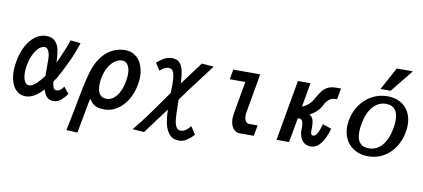

<svg xmlns="http://www.w3.org/2000/svg" viewBox="-88 -1141 3775 1713"><g transform="rotate(10 1800.0 -284.0)"><path d="M22 -198Q22 -240 30 -283.5Q44.5 -366 77.5 -427.8Q110.5 -489.5 156.8 -523Q203 -556.5 256 -556.5Q308.5 -556.5 338.5 -525.2Q368.5 -494 376.5 -435Q384 -401 385 -337Q410.5 -389.5 436 -451.5Q461.5 -513.5 474 -554.5L566.5 -545.5Q540.5 -462 498.5 -371.2Q456.5 -280.5 413 -204.5Q397.5 -180.5 387.5 -166.5Q391 -129.5 399.5 -111.5Q408 -93.5 427 -93.5Q445.5 -93.5 462 -106Q478.5 -118.5 491.5 -138.5L538.5 -81Q513.5 -45 483.2 -19.8Q453 5.5 415 5.5Q381.5 5.5 358.2 -17.2Q335 -40 323 -83.5Q240.5 6.5 165.5 6.5Q121 6.5 88.8 -19Q56.5 -44.5 39.2 -90.8Q22 -137 22 -198ZM122.5 -202.5Q122.5 -153.5 137.5 -124.2Q152.5 -95 177.5 -95Q204.5 -95 239 -125Q273.5 -155 309 -206V-211Q308.5 -228.5 308.5 -275.5Q308.5 -321 308 -348.2Q307.5 -375.5 305 -390.5Q301 -418 288.8 -437.2Q276.5 -456.5 258 -456.5Q232.5 -456.5 206.2 -433.2Q180 -410 159.2 -366.2Q138.5 -322.5 128 -264Q122.5 -234 122.5 -202.5Z M577 240 617.5 39.5Q625.5 -1 628.5 -20Q642 -94.5 655.8 -160.8Q669.5 -227 689.5 -298.5Q714.5 -385 757.8 -442.2Q801 -499.5 855.2 -526.8Q909.5 -554 970.5 -554Q1023.5 -554 1062.5 -526Q1101.5 -498 1121.8 -449.2Q1142 -400.5 1142 -340.5Q1142 -308.5 1136 -275.5Q1121 -189.5 1081.8 -127.2Q1042.5 -65 989.2 -32.5Q936 0 879 0Q837.5 0 811.8 -8.8Q786 -17.5 772.5 -30Q759 -42.5 744.5 -63L738 -72Q734 -59.5 728 -28.5Q722 2.5 715 43Q697 144.5 677.5 244.5ZM1026 -287.5Q1031.5 -319.5 1031.5 -345.5Q1031.5 -396.5 1013 -427.2Q994.5 -458 960 -458Q924 -458 891.2 -433Q858.5 -408 835.2 -365Q812 -322 803 -270.5Q797 -235.5 797 -206Q797 -153 818 -125Q839 -97 881 -97Q915.5 -97 944.8 -120.2Q974 -143.5 995 -186.2Q1016 -229 1026 -287.5Z M1436.5 -97.5Q1366 -4 1262 137L1157.5 129.5Q1223.5 50 1291.5 -44Q1359.5 -138 1436 -248L1436.5 -275.5Q1437.5 -311.5 1437.5 -328.5Q1437.5 -394.5 1425.5 -429.8Q1413.5 -465 1379 -465Q1360.5 -465 1342 -455.2Q1323.5 -445.5 1302 -426L1260 -490.5Q1287 -517 1321.2 -536.5Q1355.5 -556 1395 -556Q1438.5 -556 1462.2 -532.5Q1486 -509 1496 -465Q1506 -421 1510 -348Q1555.5 -407.5 1638 -519L1663.5 -554L1772.5 -546Q1754 -521 1694.5 -442Q1598 -316 1515.5 -202L1516.5 -149.5Q1517.5 -70.5 1521.2 -28Q1525 14.5 1538.8 41.2Q1552.5 68 1582.5 68Q1624.5 68 1668 12L1714 82.5Q1683.5 115 1650.5 136.5Q1617.5 158 1580.5 158Q1524.5 158 1493.2 121.5Q1462 85 1450.2 29.5Q1438.5 -26 1436.5 -97.5Z M2018.5 -120Q2018.5 -142 2023 -167.5L2074.5 -460H1933.5L1949.5 -550H2193.5L2131 -194Q2128.5 -181 2128.5 -164.5Q2128.5 -132.5 2141.2 -114.8Q2154 -97 2172.5 -97H2249.5L2242 -53Q2232.5 -0.5 2232.5 0H2105Q2080 0 2060.2 -14.5Q2040.5 -29 2029.5 -56.2Q2018.5 -83.5 2018.5 -120Z M2642 -132.5Q2642 -136.5 2641.8 -162.5Q2641.5 -188.5 2632.8 -205.8Q2624 -223 2606.5 -223H2591.5L2552 0H2438L2535 -550H2649L2610.5 -332Q2678 -356 2716.5 -432Q2742.5 -476.5 2760.2 -499Q2778 -521.5 2807.8 -536Q2837.5 -550.5 2885 -550.5H2925L2907.5 -450.5H2895.5Q2857.5 -450.5 2831.8 -427.8Q2806 -405 2788.5 -364Q2777 -342.5 2750.5 -316.8Q2724 -291 2688 -274Q2708 -262.5 2717.5 -244.5Q2727 -226.5 2728.5 -202Q2730.5 -190 2730.5 -173.5L2730 -138Q2730 -116.5 2734.2 -105Q2738.5 -93.5 2751.5 -93.5Q2791 -93.5 2821 -208.5L2901.5 -182.5Q2848 5.5 2747.5 5.5Q2709 5.5 2684.8 -15.2Q2660.5 -36 2650.5 -67.8Q2640.5 -99.5 2642 -132.5Z M3038 -225Q3038 -252 3043.5 -284Q3057.5 -362.5 3100.8 -424.2Q3144 -486 3208.2 -520.5Q3272.5 -555 3347 -555Q3413 -555 3463 -527.8Q3513 -500.5 3540.5 -450Q3568 -399.5 3568 -332Q3568 -301.5 3562 -268.5Q3548 -190 3507 -128.2Q3466 -66.5 3404.2 -31.8Q3342.5 3 3268 3Q3201.5 3 3149.2 -24.8Q3097 -52.5 3067.5 -104.2Q3038 -156 3038 -225ZM3447.5 -283Q3454.5 -324 3454.5 -354.5Q3454.5 -420 3427 -453Q3399.5 -486 3347 -486Q3276 -486 3227 -429.8Q3178 -373.5 3159.5 -268Q3152.5 -230 3152.5 -195.5Q3152.5 -131.5 3179.8 -99.8Q3207 -68 3259.5 -68Q3330 -68 3379.5 -123Q3429 -178 3447.5 -283ZM3273 -608 3384 -813H3530L3365 -608Z"/></g></svg>

Font: JuliaMono BoldItalic
Style: Regular
Weight: 700
Italic angle: -9°
Monospace: yes
Designer: cormullion
Foundry: corm
Version: Version 0.049; ttfautohint (v1.8.4)